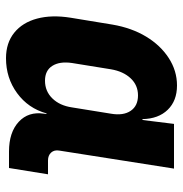

<svg xmlns="http://www.w3.org/2000/svg" viewBox="-5 -595 610 640"><g transform="rotate(90 300.0 -275.0)"><path d="M174 10Q123 10 89 -17.5Q55 -45 42 -93.5Q29 -142 39 -205L62 -345Q73 -409 102 -457Q131 -505 173.5 -532.5Q216 -560 265 -560Q316 -560 346 -529Q376 -498 377 -445H380L393 -550H542L482 -168Q479 -151 488.5 -140.5Q498 -130 515 -130H561L540 0H485Q421 0 386 -32.5Q351 -65 359 -117L360 -125H358Q341 -64 290.5 -27Q240 10 174 10ZM249 -120Q284 -120 308 -144.5Q332 -169 338 -210L359 -340Q366 -381 349.5 -405.5Q333 -430 298 -430Q264 -430 241 -405.5Q218 -381 211 -340L190 -210Q184 -169 199.5 -144.5Q215 -120 249 -120Z"/></g></svg>

Font: JetBrains Mono ExtraBold
Style: Italic
Weight: 800
Italic angle: -9°
Monospace: yes
Designer: Philipp Nurullin, Konstantin Bulenkov
Foundry: JetBrains
Version: Version 2.305; ttfautohint (v1.8.4.7-5d5b)